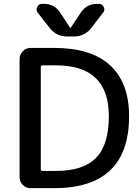

<svg xmlns="http://www.w3.org/2000/svg" viewBox="-20 -980 728 1000"><path d="M486.3 -960H495.1Q511.7 -960 520 -943.8Q528.3 -927.7 517.6 -915L456.1 -835Q420.9 -790 365.2 -790H329.1Q273.4 -790 238.3 -835L175.8 -915Q166 -927.7 173.8 -943.8Q181.6 -960 199.2 -960H208Q264.6 -960 294.9 -912.1L344.7 -835.9Q344.7 -835 346.7 -835Q348.6 -835 348.6 -835.9L399.4 -912.1Q429.7 -960 486.3 -960ZM192.4 -630.9V-98.6Q192.4 -89.8 201.2 -89.8H272.5Q413.1 -89.8 480 -157.7Q546.9 -225.6 546.9 -375Q546.9 -639.6 272.5 -639.6H201.2Q192.4 -639.6 192.4 -630.9ZM138.7 0Q115.2 0 98.6 -17.1Q82 -34.2 82 -56.6V-672.9Q82 -696.3 99.1 -713.4Q116.2 -730.5 138.7 -730.5H261.7Q455.1 -730.5 553.7 -639.6Q652.3 -548.8 652.3 -375Q652.3 0 261.7 0Z"/></svg>

Font: Rounded Mgen+ 2p medium
Style: Regular
Weight: 500
Designer: [Source Han Sans]
Ryoko NISHIZUKA  (kana & ideographs); Paul D. Hunt (Latin, Greek & Cyrillic); Wenlong ZHANG  (bopomofo
Version: Version 1.059.20150602